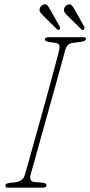

<svg xmlns="http://www.w3.org/2000/svg" viewBox="-20 -873 420 893"><path d="M122.5 -61.5Q118 -44 122.8 -36Q127.5 -28 137 -27L178.5 -23Q197 -21 196 -11Q196 -5 190 -2.5Q184 0 177 0H20Q5 0 5 -9.5Q5 -20 24 -22L52 -25.5Q87.5 -30 96 -61Q99.5 -72 110.8 -112.5Q122 -153 138.5 -211.8Q155 -270.5 173.2 -336.5Q191.5 -402.5 208.5 -464.5Q225.5 -526.5 238.2 -574.2Q251 -622 256 -643Q258.5 -654.5 255.5 -663Q252.5 -671.5 237.5 -673.5L207.5 -678Q188.5 -680.5 188.5 -690.5Q189 -700 209.5 -700H366Q380 -700 380 -692.5Q380 -682 357 -678.5L319 -673.5Q303.5 -671.5 295.8 -663.5Q288 -655.5 284 -642.5Q278.5 -621 265.2 -573.2Q252 -525.5 234.8 -463.2Q217.5 -401 199 -335Q180.5 -269 164.2 -210.5Q148 -152 136.8 -111.8Q125.5 -71.5 122.5 -61.5ZM215 -825.5 257 -751Q261.5 -742.5 257 -736Q250.5 -731 244.5 -737.5L183 -798Q178 -804 172 -810Q166 -816 164 -823Q163 -833 168 -840.5Q173 -848 180 -851Q193 -856.5 200 -848.5Q207 -840.5 215 -825.5ZM329 -825.5 370.5 -751Q376 -742 370.5 -736.5Q364.5 -729.5 358 -737L296.5 -797.5Q291 -803.5 285 -809.5Q279 -815.5 278 -822.5Q276.5 -832.5 281.2 -839.8Q286 -847 293.5 -850.5Q306.5 -856 313.5 -848.2Q320.5 -840.5 329 -825.5Z"/></svg>

Font: Fraunces 144pt S100 Thin
Style: Italic
Weight: 100
Italic angle: -16°
Version: Version 1.000; ttfautohint (v1.8.3)